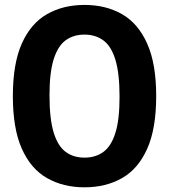

<svg xmlns="http://www.w3.org/2000/svg" viewBox="-20 -770 704 799"><path d="M331.5 9.5Q243 9.5 175.8 -28.8Q108.5 -67 71 -150.8Q33.5 -234.5 33.5 -370Q33.5 -505.5 71 -589.2Q108.5 -673 175.8 -711.2Q243 -749.5 331.5 -749.5Q420.5 -749.5 487.5 -711.2Q554.5 -673 592.2 -589.2Q630 -505.5 630 -370Q630 -234.5 592.5 -150.8Q555 -67 487.8 -28.8Q420.5 9.5 331.5 9.5ZM331.5 -114Q377 -114 409.8 -137.5Q442.5 -161 460 -216.2Q477.5 -271.5 477.5 -366.5Q477.5 -465.5 460 -522Q442.5 -578.5 409.8 -602.2Q377 -626 331.5 -626Q286 -626 253.5 -602.5Q221 -579 203.5 -523.8Q186 -468.5 186 -373.5Q186 -274.5 203.5 -218Q221 -161.5 253.5 -137.8Q286 -114 331.5 -114Z"/></svg>

Font: Encode Sans Cnd
Style: Bold
Weight: 700
Width: 3
Designer: Multiple Designers
Foundry: Impallari Type
Version: Version 3.002; ttfautohint (v1.8.3) -l 8 -r 50 -G 200 -x 14 